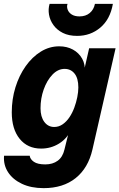

<svg xmlns="http://www.w3.org/2000/svg" viewBox="-42 -760 619 995"><path d="M184 215Q119 215 71.5 192.5Q24 170 -0.5 132Q-25 94 -21 47H112Q114 65 133.5 78.5Q153 92 193 92Q231 92 257 73Q283 54 292 15L319 -94L327 -89Q306 -42 264 -16Q222 10 171 10Q101 10 60 -40.5Q19 -91 19 -178Q19 -246 38 -307.5Q57 -369 91 -417Q125 -465 169.5 -492.5Q214 -520 265 -520Q305 -520 336 -503Q367 -486 384 -455.5Q401 -425 397 -384L392 -387L420 -510H557L437 15Q415 111 350 163Q285 215 184 215ZM239 -102Q263 -102 283 -116Q303 -130 318 -152.5Q333 -175 343 -202Q353 -229 358.5 -256.5Q364 -284 364 -307Q364 -354 344.5 -378.5Q325 -403 293 -403Q258 -403 229.5 -373Q201 -343 184.5 -296.5Q168 -250 168 -199Q168 -155 187.5 -128.5Q207 -102 239 -102ZM358 -574Q314 -574 283.5 -589.5Q253 -605 235 -630Q217 -655 212 -684Q207 -713 215 -740H308Q303 -726 308.5 -710.5Q314 -695 329.5 -685Q345 -675 370 -675Q402 -675 423 -692.5Q444 -710 450 -740H543Q529 -660 478 -617Q427 -574 358 -574Z"/></svg>

Font: Instrument Sans SemiCondensed
Style: Bold Italic
Weight: 700
Width: 4
Italic angle: -13°
Designer: Rodrigo Fuenzalida
Foundry: fragTYPE
Version: Version 1.000;gftools[0.9.28]